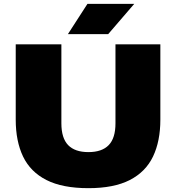

<svg xmlns="http://www.w3.org/2000/svg" viewBox="-20 -971 918 1001"><path d="M441 10Q305.5 10 222 -32.5Q138.5 -75 100.2 -155Q62 -235 62 -347V-740H300V-328Q300 -251 335.2 -214.5Q370.5 -178 441 -178Q511.5 -178 546.8 -214.5Q582 -251 582 -328V-740H816V-347Q816 -235 777.8 -155Q739.5 -75 656.8 -32.5Q574 10 441 10ZM334 -793 436 -951H680L544 -793Z"/></svg>

Font: Encode Sans Expanded Expanded Black
Style: Regular
Weight: 900
Width: 7
Designer: Multiple Designers
Foundry: Impallari Type
Version: Version 3.000; ttfautohint (v1.8.3) -l 8 -r 50 -G 200 -x 14 